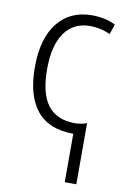

<svg xmlns="http://www.w3.org/2000/svg" viewBox="-88 -595 582 882"><g transform="rotate(10 203.5 -153.5)"><path d="M379 -518 363 -471Q318 -492 269 -492Q192 -492 150 -433Q108 -374 108 -262Q108 -149 150 -94.5Q192 -40 277 -40Q305 -40 332 -50V235H278V9Q164 9 107.5 -60Q51 -129 51 -262Q51 -396 109 -469Q167 -542 269 -542Q331 -542 379 -518Z"/></g></svg>

Font: Noto Sans UI NarrowLight
Style: Regular
Weight: 300
Width: 4
Designer: Monotype Design Team
Foundry: Monotype Imaging Inc.
Version: Version 1.001